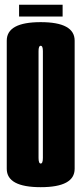

<svg xmlns="http://www.w3.org/2000/svg" viewBox="-20 -772 338 796"><path d="M148.8 4Q8 4 8 -72.2Q8 -148.5 8 -337.8Q8 -526.8 8 -603.5Q8 -680.2 148.8 -680.2Q289.5 -680.2 289.5 -603.4Q289.5 -526.5 289.5 -337.8Q289.5 -148.5 289.5 -72.2Q289.5 4 148.8 4ZM148.8 -94Q157.8 -94 157.8 -117.5Q157.8 -141 157.8 -337.8Q157.8 -538 157.8 -560.1Q157.8 -582.2 148.8 -582.2Q139.8 -582.2 139.8 -560.1Q139.8 -538 139.8 -337.8Q139.8 -141 139.8 -117.5Q139.8 -94 148.8 -94ZM59.1 -703.5V-752.5H239.6V-703.5Z"/></svg>

Font: Anybody UltraCondensed Thin
Style: Regular
Weight: 100
Width: 1
Designer: Tyler Finck
Foundry: Etcetera Type Company
Version: Version 1.110